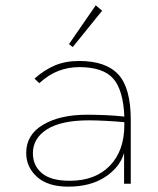

<svg xmlns="http://www.w3.org/2000/svg" viewBox="-20 -687 590 718"><path d="M235 11Q159 11 118.5 -25.5Q78 -62 78 -115Q78 -183 141 -220.5Q204 -258 306 -258Q334 -258 372.5 -256.5Q411 -255 445 -251Q441 -350 403.5 -393Q366 -436 276 -436Q236 -436 199 -422Q162 -408 127 -376L109 -393Q145 -425 184.5 -442Q224 -459 276 -459Q376 -459 422.5 -408.5Q469 -358 469 -239V0H444V-115Q428 -61 373 -25Q318 11 235 11ZM103 -114Q103 -68 136.5 -39.5Q170 -11 241 -11Q336 -11 390.5 -67Q445 -123 445 -220Q445 -225 445 -230Q415 -233 377 -235Q339 -237 313 -237Q209 -237 156 -203.5Q103 -170 103 -114ZM252 -511 238 -522 338 -667 362 -647Z"/></svg>

Font: Inconsolata SemiExpanded ExtraLight
Style: Regular
Weight: 200
Width: 6
Monospace: yes
Designer: Raph Levien, Cyreal, Brenton Simpson
Foundry: Raph Levien, Cyreal, Google
Version: Version 3.001; ttfautohint (v1.8.2.53-6de2)